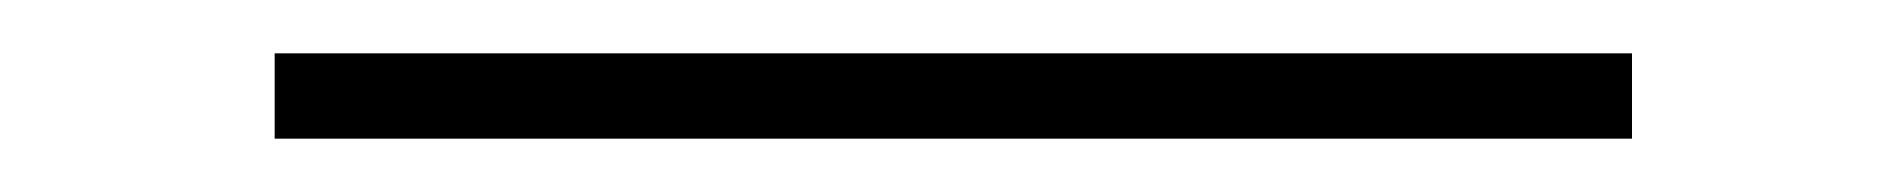

<svg xmlns="http://www.w3.org/2000/svg" viewBox="-20 -908 714 72"><path d="M592 -888V-856H83V-888Z"/></svg>

Font: BioRhyme SemiExpanded ExtraLight
Style: Regular
Weight: 250
Width: 6
Designer: Aoife Mooney
Foundry: Aoife Mooney Type
Version: Version 1.600;gftools[0.9.33]